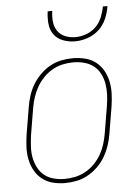

<svg xmlns="http://www.w3.org/2000/svg" viewBox="-53 -782 607 832"><g transform="rotate(-5 250.0 -366.0)"><path d="M196 8Q169 8 143.5 1.5Q118 -5 98 -20.5Q78 -36 65.5 -58Q53 -80 47.5 -106Q42 -132 43 -159Q44 -186 48 -213L68 -333Q72 -358 80 -383Q88 -408 101.5 -430.5Q115 -453 134.5 -472.5Q154 -492 177.5 -505Q201 -518 226.5 -523Q252 -528 277 -528Q304 -528 330 -521.5Q356 -515 376 -499.5Q396 -484 408.5 -462Q421 -440 426.5 -414Q432 -388 431 -361Q430 -334 426 -307L406 -187Q402 -162 393.5 -137Q385 -112 372 -89.5Q359 -67 339 -47.5Q319 -28 295.5 -15Q272 -2 246.5 3Q221 8 196 8ZM197 -10Q219 -10 242.5 -15Q266 -20 287.5 -32Q309 -44 326.5 -62Q344 -80 356 -101Q368 -122 375 -144.5Q382 -167 386 -190L406 -310Q410 -334 411 -358.5Q412 -383 408 -406Q404 -429 393.5 -449.5Q383 -470 365 -484Q347 -498 324 -504Q301 -510 276 -510Q254 -510 230.5 -505Q207 -500 186 -488Q165 -476 147.5 -458Q130 -440 118 -419Q106 -398 98.5 -375.5Q91 -353 87 -330L67 -210Q64 -186 62.5 -161.5Q61 -137 65.5 -114Q70 -91 80.5 -70.5Q91 -50 108.5 -36Q126 -22 149 -16Q172 -10 197 -10ZM293 -600Q266 -600 241 -609.5Q216 -619 201.5 -639Q187 -659 184.5 -686Q182 -713 186 -740H206Q202 -717 204.5 -693.5Q207 -670 219 -652.5Q231 -635 252 -626.5Q273 -618 296 -618Q319 -618 343 -626.5Q367 -635 385 -652.5Q403 -670 412.5 -693.5Q422 -717 426 -740H446Q442 -713 430.5 -686Q419 -659 397.5 -639Q376 -619 348 -609.5Q320 -600 293 -600Z"/></g></svg>

Font: Iosevka Curly Slab Thin
Style: Italic
Weight: 100
Italic angle: -9°
Monospace: yes
Designer: Belleve Invis
Foundry: Belleve Invis
Version: Version 22.1.2; ttfautohint (v1.8.4)